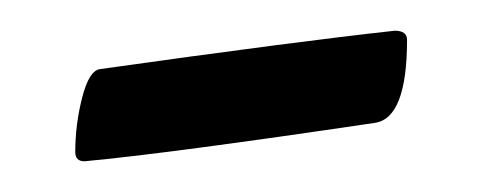

<svg xmlns="http://www.w3.org/2000/svg" viewBox="-20 -275 314 125"><path d="M35 -170Q29 -170 29 -176Q29 -194 33.5 -211.5Q38 -229 45 -230Q173 -248 237 -255Q245 -255 245 -249Q245 -198 224 -195Q89 -175 35 -170Z"/></svg>

Font: EB Garamond SC 12
Style: Regular
Weight: 400
Version: Version 0.016 ; ttfautohint (v0.97) -l 8 -r 50 -G 200 -x 0 -